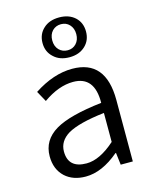

<svg xmlns="http://www.w3.org/2000/svg" viewBox="-124 -915 807 1011"><g transform="rotate(-15 279.0 -410.0)"><path d="M105 -26Q60 -68 60 -139Q60 -227 141 -275Q219 -321 395 -341Q397 -486 280 -486Q201 -486 116 -426L84 -484Q191 -554 293 -554Q476 -554 476 -335V0H410L402 -66H399Q306 13 217 13Q148 13 105 -26ZM395 -128V-286Q256 -270 195 -235Q139 -201 139 -144Q139 -53 239 -53Q311 -53 395 -128ZM211 -647Q178 -677 178 -725Q178 -773 211 -803Q243 -833 297 -833Q350 -833 383 -803Q415 -773 415 -725Q415 -677 383 -647Q350 -616 297 -616Q243 -616 211 -647ZM343 -673Q362 -693 362 -725Q362 -757 343 -777Q325 -796 297 -796Q269 -796 250 -777Q231 -757 231 -725Q231 -693 250 -673Q269 -654 297 -654Q325 -654 343 -673Z"/></g></svg>

Font: Source Han Sans CN Normal
Style: Regular
Weight: 350
Designer: Ryoko NISHIZUKA 西塚涼子 (kana, bopomofo & ideographs); Paul D. Hunt (Latin, Greek & Cyrillic); Sandoll Communications 산돌커뮤니
Foundry: Adobe
Version: Version 2.004;hotconv 1.0.118;makeotfexe 2.5.65603